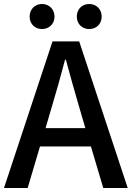

<svg xmlns="http://www.w3.org/2000/svg" viewBox="-20 -945 662 965"><path d="M191 -799C227 -799 254 -825 254 -862C254 -898 227 -925 191 -925C155 -925 129 -898 129 -862C129 -825 155 -799 191 -799ZM428 -799C465 -799 491 -825 491 -862C491 -898 465 -925 428 -925C392 -925 366 -898 366 -862C366 -825 392 -799 428 -799ZM0 0H119L181 -209H437L499 0H622L378 -737H244ZM209 -301 238 -400C262 -480 285 -561 307 -645H311C334 -562 356 -480 380 -400L409 -301Z"/></svg>

Font: Noto Sans TC Medium
Style: Regular
Weight: 500
Designer: Ryoko NISHIZUKA 西塚涼子 (kana, bopomofo & ideographs); Paul D. Hunt (Latin, Greek & Cyrillic); Sandoll Communications 산돌커뮤니
Foundry: Adobe
Version: Version 2.004;hotconv 1.0.118;makeotfexe 2.5.65603